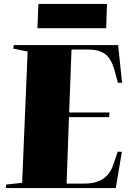

<svg xmlns="http://www.w3.org/2000/svg" viewBox="-20 -960 680 980"><path d="M121 -697 47 -712 51 -730H583L603 -538L582 -537L565 -599Q548 -662 516 -684.5Q484 -707 433 -707H345L333 -386H539L537 -362H332L320 -23H411Q525 -23 557 -116L581 -186L602 -185L571 0H10L12 -18L93 -27ZM176 -940H526L522 -816H171Z"/></svg>

Font: Literata 72pt Black
Style: Italic
Weight: 900
Italic angle: -2°
Designer: Latin by Veronika Burian and Jose Scaglione. Greek by Irene Vlachou. Cyrillic by Vera Evstafieva
Foundry: TypeTogether
Version: Version 3.002